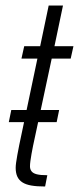

<svg xmlns="http://www.w3.org/2000/svg" viewBox="-20 -678 287 698"><path d="M12 -234 21 -278H195L186 -234ZM144 0Q114 0 94 -3.5Q74 -7 61.5 -15Q49 -23 43 -36Q37 -49 37 -68Q37 -75 38.5 -86.5Q40 -98 43 -114.5Q46 -131 50 -151L116 -465H58L68 -510H126L157 -658H209L178 -510H247L237 -465H168L100 -147Q97 -132 94.5 -118Q92 -104 90.5 -92.5Q89 -81 89 -73Q89 -63 94.5 -55.5Q100 -48 113.5 -44.5Q127 -41 152 -41Z"/></svg>

Font: Saira ExtraCondensed Light
Style: Italic
Weight: 300
Width: 2
Italic angle: -12°
Designer: Hector Gatti with collaboration of the Omnibus-Type team
Foundry: Omnibus-Type
Version: Version 1.101